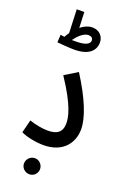

<svg xmlns="http://www.w3.org/2000/svg" viewBox="-192 -904 785 1168"><g transform="rotate(20 201.0 -320.0)"><path d="M159 -605C268 -605 292 -660 292 -698C292 -739 263 -770 218 -770C193 -770 167 -759 143 -740L139 -841H90L96 -689C89 -679 82 -669 77 -658C67 -659 58 -660 51 -662L48 -612C67 -610 126 -605 159 -605ZM211 -718C229 -718 241 -710 241 -693C241 -672 216 -655 153 -655C144 -655 135 -655 126 -655C141 -677 177 -718 211 -718ZM35 -25C70 -7 134 5 181 5C309 5 365 -77 365 -164C365 -237 323 -346 233 -487L150 -436C258 -275 268 -203 268 -167C268 -108 234 -87 176 -87C143 -87 96 -95 56 -109ZM162 201C190 201 213 178 213 150C213 121 190 97 162 97C133 97 109 121 109 150C109 178 133 201 162 201Z"/></g></svg>

Font: Noto Sans Arabic ExtCond Med
Style: Regular
Weight: 500
Width: 2
Designer: Monotype Design Team, Nadine Chahine, Nizar Qandah and Khaled Hosny
Foundry: Monotype Imaging Inc.
Version: Version 2.012